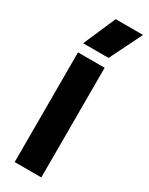

<svg xmlns="http://www.w3.org/2000/svg" viewBox="-203 -810 660 849"><g transform="rotate(30 127.0 -385.5)"><path d="M179.5 -560V0H43.5V-560ZM43 -606.3 114.4 -770.6H254.1L172.7 -606.3Z"/></g></svg>

Font: TASA Explorer VF
Style: Regular
Weight: 400
Designer: Weizhong Zhang
Foundry: Local Remote
Version: Version 1.000;Glyphs 3.2 (3192)